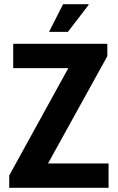

<svg xmlns="http://www.w3.org/2000/svg" viewBox="-20 -896 563 916"><path d="M24 0V-59L306 -571H43V-687H492V-628L209 -116H498V0ZM214 -744 281 -876H402L403 -873L304 -744Z"/></svg>

Font: Archivo Condensed
Style: Bold
Weight: 700
Width: 3
Designer: Hector Gatti
Foundry: Omnibus-Type
Version: Version 2.001